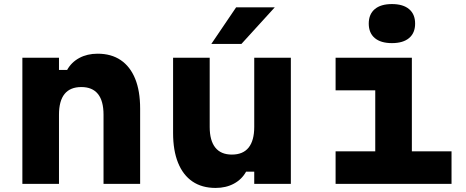

<svg xmlns="http://www.w3.org/2000/svg" viewBox="-20 -904 2290 944"><path d="M90 0V-620H270V-560H310Q331 -598 370 -619Q409 -640 460 -640Q527 -640 573.5 -608.5Q620 -577 644.5 -517Q669 -457 669 -370V0H489V-340Q489 -408 461.5 -442Q434 -476 380 -476Q325 -476 297.5 -442Q270 -408 270 -340V0Z M1410 -620V0H1230V-60H1190Q1169 -22 1130 -1Q1091 20 1040 20Q973 20 926.5 -11.5Q880 -43 855.5 -103.5Q831 -164 831 -250V-620H1011V-280Q1011 -213 1038.5 -178.5Q1066 -144 1120 -144Q1175 -144 1202.5 -178.5Q1230 -213 1230 -280V-620ZM1019 -688 1141 -868H1331L1167 -688Z M1630 -620H2005V-160H2200V0H1630V-160H1825V-460H1630ZM1907 -692Q1852 -692 1822.5 -717Q1793 -742 1793 -788Q1793 -834 1822.5 -859Q1852 -884 1907 -884Q1962 -884 1991.5 -859Q2021 -834 2021 -788Q2021 -742 1991.5 -717Q1962 -692 1907 -692Z"/></svg>

Font: Martian Mono SemiExpanded ExtraBold
Style: Regular
Weight: 800
Width: 6
Designer: Roman Shamin
Foundry: Evil Martians
Version: Version 1.000